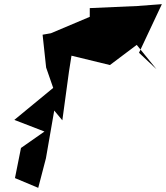

<svg xmlns="http://www.w3.org/2000/svg" viewBox="-20 -828 799 924"><path d="M649 -574 759 -808 639 -799 412 -789V-747L225 -668L185 -661L202 -503L236 -405L49 -251L194 -195L81 -116L52 29L164 76L201 -66L241 -296L280 -249L312 -484L324 -560L509 -515L638 -612L733 -495Z"/></svg>

Font: Asimov Silicon
Style: Regular
Weight: 400
Designer: Google
Version: Version 2.000980; 2014